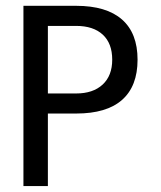

<svg xmlns="http://www.w3.org/2000/svg" viewBox="-20 -624 540 644"><path d="M140.6 -537.1V-310.5H235.4Q292 -310.5 324.2 -340.3Q356.4 -370.1 356.4 -423.8Q356.4 -478.5 324.7 -507.8Q293 -537.1 235.4 -537.1ZM58.6 -604.5H235.4Q336.9 -604.5 389.2 -558.6Q441.4 -512.7 441.4 -423.8Q441.4 -335 389.6 -289.1Q337.9 -243.2 235.4 -243.2H140.6V0H58.6Z"/></svg>

Font: BabelStone Shapes
Style: Regular
Weight: 400
Designer: Andrew West
Foundry: BabelStone
Version: Version 15.0.0 September 13, 2022